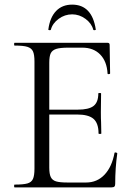

<svg xmlns="http://www.w3.org/2000/svg" viewBox="-20 -810 577 830"><path d="M43 -12Q81 -12 98.5 -17Q116 -22 122.5 -36.5Q129 -51 129 -81V-544Q129 -574 122.5 -588Q116 -602 98.5 -607.5Q81 -613 43 -613Q41 -613 41 -619Q41 -625 43 -625H445Q454 -625 454 -616L456 -493Q456 -490 450.5 -489.5Q445 -489 445 -492Q442 -545 413 -574.5Q384 -604 336 -604H275Q240 -604 223 -598.5Q206 -593 199.5 -580Q193 -567 193 -539V-85Q193 -58 199.5 -44.5Q206 -31 222 -26Q238 -21 272 -21H352Q400 -21 432 -55Q464 -89 475 -149Q475 -151 479 -151Q482 -151 484.5 -149.5Q487 -148 487 -147Q478 -84 478 -15Q478 -7 474.5 -3.5Q471 0 462 0H43Q41 0 41 -6Q41 -12 43 -12ZM313 -315H163V-336H316Q364 -336 384.5 -352Q405 -368 405 -406Q405 -408 411 -408Q417 -408 417 -406L416 -325Q416 -296 417 -281L418 -233Q418 -231 412 -231Q406 -231 406 -233Q406 -277 384.5 -296Q363 -315 313 -315ZM189 -683Q196 -735 222.5 -762.5Q249 -790 292 -790Q335 -790 360.5 -763Q386 -736 394 -683Q395 -680 389.5 -679.5Q384 -679 383 -682Q376 -709 349.5 -728.5Q323 -748 292 -748Q260 -748 233.5 -728.5Q207 -709 200 -682Q199 -679 193.5 -679.5Q188 -680 189 -683Z"/></svg>

Font: Cormorant
Style: Regular
Weight: 400
Designer: Christian Thalmann (Catharsis Fonts)
Foundry: Catharsis Fonts
Version: Version 4.000